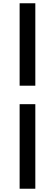

<svg xmlns="http://www.w3.org/2000/svg" viewBox="-20 -871 336 1174"><path d="M100 -347H196V-851H100ZM100 283H196V-234H100Z"/></svg>

Font: Source Han Sans JP
Style: Bold
Weight: 700
Designer: Ryoko NISHIZUKA 西塚涼子 (kana, bopomofo & ideographs); Paul D. Hunt (Latin, Greek & Cyrillic); Sandoll Communications 산돌커뮤니
Foundry: Adobe
Version: Version 2.002;hotconv 1.0.116;makeotfexe 2.5.65601